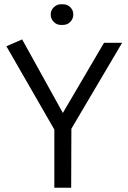

<svg xmlns="http://www.w3.org/2000/svg" viewBox="-20 -881 603 901"><path d="M553 -680H468L275 -351L84 -696L10 -664L235 -273V0H314L315 -277ZM324 -813Q324 -793 310 -778.5Q296 -764 275 -764H271H266Q246 -764 232 -778.5Q218 -793 218 -813Q218 -833 232.5 -847Q247 -861 266 -861H271H275Q296 -861 310 -847Q324 -833 324 -813Z"/></svg>

Font: Catamaran
Style: Regular
Weight: 400
Designer: Pria Ravichandran
Version: Version 1.000;PS 001.000;hotconv 1.0.70;makeotf.lib2.5.58329